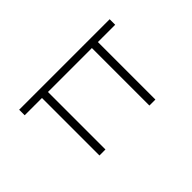

<svg xmlns="http://www.w3.org/2000/svg" viewBox="-68 -828 1131 1131"><g transform="rotate(-45 497.0 -262.5)"><path d="M264 0V-514L281 -479H120V-525H874V-479H713L730 -514V0H680V-493L694 -479H301L314 -492V0Z"/></g></svg>

Font: Lexend Zetta ExtraLight
Style: Regular
Weight: 250
Version: Version 1.007